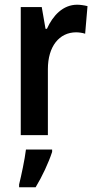

<svg xmlns="http://www.w3.org/2000/svg" viewBox="-20 -639 406 814"><path d="M307 -619C247 -619 204 -573 179 -517H173L157 -609H68V-66H183V-346C183 -442 231 -502 303 -502C313 -502 330 -500 341 -496L351 -613C335 -617 319 -619 307 -619ZM201 5V-5H90C85 37 70 107 61 143V155H131C159 109 186 51 201 5Z"/></svg>

Font: Noto Sans Malayalam UI Condensed SemiBold
Style: Regular
Weight: 600
Width: 3
Designer: Jelle Bosma - Monotype Design Team
Foundry: Monotype Imaging Inc.
Version: Version 2.104